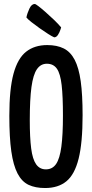

<svg xmlns="http://www.w3.org/2000/svg" viewBox="-20 -937 463 967"><path d="M207 10Q158 10 124 -6Q90 -22 68.5 -63Q47 -104 37 -174.5Q27 -245 27 -354Q27 -488 48 -565.5Q69 -643 111.5 -676.5Q154 -710 218 -710Q267 -710 301 -693Q335 -676 356 -636Q377 -596 386.5 -528Q396 -460 396 -357Q396 -218 376 -138Q356 -58 314.5 -24Q273 10 207 10ZM211 -84Q244 -84 262.5 -111Q281 -138 289 -198Q297 -258 297 -355Q297 -451 290.5 -508.5Q284 -566 266.5 -591Q249 -616 216 -616Q185 -616 166 -588.5Q147 -561 138.5 -499Q130 -437 130 -332Q130 -244 137 -189.5Q144 -135 162 -109.5Q180 -84 211 -84ZM253 -749Q243 -753 222.5 -766Q202 -779 179.5 -795Q157 -811 138.5 -825.5Q120 -840 113 -849Q117 -870 128 -893.5Q139 -917 155 -917Q159 -917 173.5 -906Q188 -895 209 -876.5Q230 -858 251 -838Q272 -818 288 -799Q288 -799 284 -786.5Q280 -774 272 -761.5Q264 -749 253 -749Z"/></svg>

Font: Yanone Kaffeesatz ExtraLight Medium
Style: Regular
Weight: 500
Version: Version 2.003